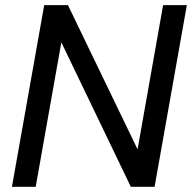

<svg xmlns="http://www.w3.org/2000/svg" viewBox="-20 -718 743 738"><path d="M606.9 -698.2H698.2L574.2 0H482.9L215.8 -555.2L117.2 0H25.9L149.9 -698.2H241.2L508.8 -144Z"/></svg>

Font: SVN-Poppins
Style: Italic
Weight: 400
Italic angle: -10°
Designer: Ninad Kale (Devanagari), Jonny Pinhorn (Latin)
Foundry: Indian Type Foundry
Version: Version 3.002 2017